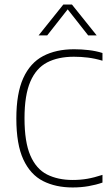

<svg xmlns="http://www.w3.org/2000/svg" viewBox="-20 -819 483 846"><path d="M300 7Q225.5 7 169.8 -21.2Q114 -49.5 83 -116Q52 -182.5 52 -297Q52 -407.5 82.5 -474.8Q113 -542 170 -572Q227 -602 306.5 -602Q339 -602 371 -598.2Q403 -594.5 431.5 -585.5V-551.5Q398 -561.5 367.5 -565.2Q337 -569 305.5 -569Q236 -569 187.5 -543.8Q139 -518.5 113.5 -459Q88 -399.5 88 -298Q88 -193 113.8 -133.8Q139.5 -74.5 187.2 -50.2Q235 -26 300.5 -26Q333.5 -26 364.2 -31.2Q395 -36.5 431.5 -48.5V-14.5Q403 -4.5 370 1.2Q337 7 300 7ZM150 -663 259 -799H297L406 -663H368.5L273 -784.5H283.5L188 -663Z"/></svg>

Font: Encode Sans SC SemiCondensed Thin
Style: Regular
Weight: 250
Width: 4
Designer: Multiple Designers
Foundry: Impallari Type
Version: Version 3.002